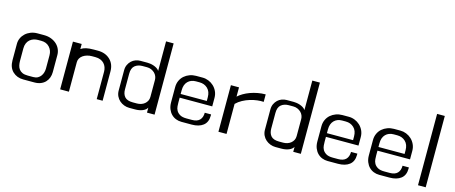

<svg xmlns="http://www.w3.org/2000/svg" viewBox="-43 -1194 4169 1760"><g transform="rotate(15 2042.0 -314.5)"><path d="M54 -277Q54 -305 65.5 -330.5Q77 -356 98 -375.5Q119 -395 148 -406.5Q177 -418 212 -418H274Q313 -418 344 -405.5Q375 -393 396 -373Q417 -353 428 -327Q439 -301 439 -273V-111Q439 -83 430 -58.5Q421 -34 403.5 -15.5Q386 3 360 13.5Q334 24 301 24H195Q134 24 94 -14Q54 -52 54 -121ZM122 -132Q122 -110 126.5 -90Q131 -70 142.5 -54.5Q154 -39 174 -30Q194 -21 226 -21H277Q303 -21 320.5 -31Q338 -41 349 -56.5Q360 -72 365 -90.5Q370 -109 370 -127V-252Q370 -298 341 -329.5Q312 -361 263 -361H233Q211 -361 191 -354.5Q171 -348 155.5 -334.5Q140 -321 131 -300Q122 -279 122 -251Z M545 -429H628V-381Q649 -395 676.5 -401.5Q704 -408 750 -408H788Q859 -408 903.5 -366Q948 -324 948 -253V24H892V-236Q892 -258 885 -278Q878 -298 864 -313Q850 -328 829 -336.5Q808 -345 780 -345H748Q724 -345 702 -338.5Q680 -332 663.5 -320.5Q647 -309 637.5 -292.5Q628 -276 628 -257V24H545Z M1066 -297Q1066 -326 1076.5 -348.5Q1087 -371 1104 -387Q1121 -403 1143 -411Q1165 -419 1188 -419H1254Q1265 -419 1281 -417Q1297 -415 1313.5 -409.5Q1330 -404 1345 -395Q1360 -386 1369 -372V-652H1441V24H1369V-23Q1357 -1 1326.5 11.5Q1296 24 1256 24H1200Q1175 24 1151 15Q1127 6 1108 -10.5Q1089 -27 1077.5 -51Q1066 -75 1066 -105ZM1119 -129Q1119 -85 1142 -59Q1165 -33 1219 -33H1258Q1278 -33 1297 -39Q1316 -45 1330.5 -57Q1345 -69 1353.5 -85.5Q1362 -102 1362 -123V-285Q1362 -302 1355 -319Q1348 -336 1334.5 -349Q1321 -362 1302.5 -370Q1284 -378 1262 -378H1219Q1176 -378 1147.5 -355Q1119 -332 1119 -278Z M1558 -269Q1558 -303 1571 -331Q1584 -359 1606 -378Q1628 -397 1656.5 -407.5Q1685 -418 1717 -418H1779Q1808 -418 1835.5 -407Q1863 -396 1884.5 -376Q1906 -356 1919 -328Q1932 -300 1932 -266V-186H1623V-140Q1623 -125 1624.5 -104Q1626 -83 1636.5 -64Q1647 -45 1669.5 -31.5Q1692 -18 1733 -18H1784Q1833 -18 1857 -42.5Q1881 -67 1881 -112H1941V-100Q1941 -38 1901.5 -7Q1862 24 1793 24H1695Q1667 24 1642 14Q1617 4 1598.5 -15Q1580 -34 1569 -61.5Q1558 -89 1558 -124ZM1871 -221V-256Q1871 -310 1840 -339.5Q1809 -369 1762 -369H1728Q1681 -369 1652 -339.5Q1623 -310 1623 -256V-221Z M2047 -418H2124V-330Q2143 -348 2171 -364.5Q2199 -381 2232 -393Q2265 -405 2302 -412Q2339 -419 2377 -419V-348Q2350 -350 2316.5 -346Q2283 -342 2248.5 -331.5Q2214 -321 2181.5 -303.5Q2149 -286 2124 -261V24H2047Z M2454 -297Q2454 -326 2464.5 -348.5Q2475 -371 2492 -387Q2509 -403 2531 -411Q2553 -419 2576 -419H2642Q2653 -419 2669 -417Q2685 -415 2701.5 -409.5Q2718 -404 2733 -395Q2748 -386 2757 -372V-652H2829V24H2757V-23Q2745 -1 2714.5 11.5Q2684 24 2644 24H2588Q2563 24 2539 15Q2515 6 2496 -10.5Q2477 -27 2465.5 -51Q2454 -75 2454 -105ZM2507 -129Q2507 -85 2530 -59Q2553 -33 2607 -33H2646Q2666 -33 2685 -39Q2704 -45 2718.5 -57Q2733 -69 2741.5 -85.5Q2750 -102 2750 -123V-285Q2750 -302 2743 -319Q2736 -336 2722.5 -349Q2709 -362 2690.5 -370Q2672 -378 2650 -378H2607Q2564 -378 2535.5 -355Q2507 -332 2507 -278Z M2946 -269Q2946 -303 2959 -331Q2972 -359 2994 -378Q3016 -397 3044.5 -407.5Q3073 -418 3105 -418H3167Q3196 -418 3223.5 -407Q3251 -396 3272.5 -376Q3294 -356 3307 -328Q3320 -300 3320 -266V-186H3011V-140Q3011 -125 3012.5 -104Q3014 -83 3024.5 -64Q3035 -45 3057.5 -31.5Q3080 -18 3121 -18H3172Q3221 -18 3245 -42.5Q3269 -67 3269 -112H3329V-100Q3329 -38 3289.5 -7Q3250 24 3181 24H3083Q3055 24 3030 14Q3005 4 2986.5 -15Q2968 -34 2957 -61.5Q2946 -89 2946 -124ZM3259 -221V-256Q3259 -310 3228 -339.5Q3197 -369 3150 -369H3116Q3069 -369 3040 -339.5Q3011 -310 3011 -256V-221Z M3435 -269Q3435 -303 3448 -331Q3461 -359 3483 -378Q3505 -397 3533.5 -407.5Q3562 -418 3594 -418H3656Q3685 -418 3712.5 -407Q3740 -396 3761.5 -376Q3783 -356 3796 -328Q3809 -300 3809 -266V-186H3500V-140Q3500 -125 3501.5 -104Q3503 -83 3513.5 -64Q3524 -45 3546.5 -31.5Q3569 -18 3610 -18H3661Q3710 -18 3734 -42.5Q3758 -67 3758 -112H3818V-100Q3818 -38 3778.5 -7Q3739 24 3670 24H3572Q3544 24 3519 14Q3494 4 3475.5 -15Q3457 -34 3446 -61.5Q3435 -89 3435 -124ZM3748 -221V-256Q3748 -310 3717 -339.5Q3686 -369 3639 -369H3605Q3558 -369 3529 -339.5Q3500 -310 3500 -256V-221Z M3941 -653H4014V24H3941Z"/></g></svg>

Font: BM HANNA Air
Style: Regular
Weight: 400
Designer: Woowa Brothers : Cheoljun Lim; Soyoung Lee; Taehyun Cha; Byungsun Park; Minjin Kim; Hyesun Chae; Myungsoo Han; Bongjin K
Foundry: Sandoll Communications Inc.
Version: Version 1.000;PS 1;hotconv 16.6.51;makeotf.lib2.5.65220